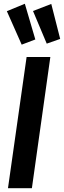

<svg xmlns="http://www.w3.org/2000/svg" viewBox="-20 -991 337 1011"><path d="M110.8 -971.2 166 -783.2 94.2 -755.9 16.1 -932.1ZM250 -970.2 296.9 -786.1 226.1 -761.2 153.8 -933.1ZM245.1 -690.9 147.9 0H22L120.1 -690.9Z"/></svg>

Font: Fira Sans Compressed Medium
Style: Italic
Weight: 500
Width: 3
Italic angle: -8°
Designer: Carrois Corporate & Edenspiekermann AG
Foundry: Carrois Corporate GbR & Edenspiekermann AG
Version: Version 4.203;PS 004.203;hotconv 1.0.88;makeotf.lib2.5.64775